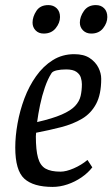

<svg xmlns="http://www.w3.org/2000/svg" viewBox="-20 -726 442 755"><path d="M152 -594Q132 -594 120 -606.5Q108 -619 108 -637Q108 -660 123 -683Q138 -706 170 -706Q190 -706 203 -693.5Q216 -681 216 -659Q216 -636 199 -615Q182 -594 152 -594ZM339 -594Q319 -594 306.5 -606.5Q294 -619 294 -637Q294 -660 310 -683Q326 -706 357 -706Q377 -706 389.5 -693.5Q402 -681 402 -659Q402 -636 385.5 -615Q369 -594 339 -594ZM187 9Q111 9 75.5 -23.5Q40 -56 40 -146Q40 -190 49 -240.5Q58 -291 76 -339Q94 -387 122 -426.5Q150 -466 187.5 -489.5Q225 -513 272 -513Q310 -513 333 -497.5Q356 -482 367 -460Q378 -438 378 -416Q378 -355 358 -317.5Q338 -280 302.5 -259Q267 -238 220.5 -226Q174 -214 122 -204L121 -190Q121 -136 129.5 -105.5Q138 -75 159 -63Q180 -51 218 -51Q240 -51 270 -64Q300 -77 324 -97L343 -68Q326 -46 300.5 -28.5Q275 -11 245.5 -1Q216 9 187 9ZM126 -246Q187 -260 222.5 -275.5Q258 -291 275 -309Q292 -327 297 -348.5Q302 -370 302 -395Q302 -407 298 -420.5Q294 -434 280.5 -443.5Q267 -453 240 -453Q219 -453 203.5 -449.5Q188 -446 183 -439Q168 -416 156.5 -382.5Q145 -349 137.5 -313Q130 -277 126 -246Z"/></svg>

Font: Faustina VF Beta
Style: Italic
Weight: 400
Italic angle: -8°
Designer: Alfonso Garcia
Foundry: Omnibus-Type
Version: Version 1.006